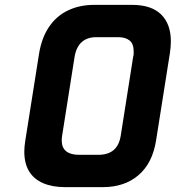

<svg xmlns="http://www.w3.org/2000/svg" viewBox="-20 -766 723 790"><path d="M248 4Q195 4 157 -12.5Q119 -29 99.5 -61.5Q80 -94 80 -142Q80 -152 81 -163.5Q82 -175 84 -187L141 -547Q152 -612 182.5 -656.5Q213 -701 260.5 -723.5Q308 -746 368 -746H523Q603 -746 643 -706.5Q683 -667 683 -596Q683 -585 682 -572.5Q681 -560 679 -547L622 -187Q607 -94 549.5 -45Q492 4 403 4ZM305 -129H385Q425 -129 448 -149Q471 -169 477 -209L528 -533Q530 -539 530 -544.5Q530 -550 530 -555Q530 -586 513 -599.5Q496 -613 467 -613H376Q339 -613 316.5 -593Q294 -573 287 -533L236 -210Q235 -204 234.5 -199Q234 -194 234 -188Q234 -158 252.5 -143.5Q271 -129 305 -129Z"/></svg>

Font: Exo Thin
Style: Bold Italic
Weight: 700
Italic angle: -9°
Version: Version 2.000